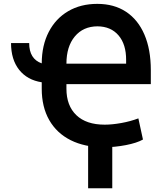

<svg xmlns="http://www.w3.org/2000/svg" viewBox="-20 -757 844 1002"><path d="M523.4 11.7Q421.9 11.2 348.9 -25.4Q275.9 -62 236.8 -130.6Q197.8 -199.2 197.8 -293.9V-327.6Q122.1 -339.4 79.8 -392.8Q37.6 -446.3 37.6 -532.2H132.3Q132.3 -449.2 197.8 -426.3Q198.2 -520.5 234.4 -590.3Q270.5 -660.2 335.7 -698.5Q400.9 -736.8 487.8 -736.8Q575.2 -736.8 637.7 -695.6Q700.2 -654.3 733.6 -576.7Q767.1 -499 767.1 -390.6V-317.9H326.7V-293.9Q326.7 -205.6 378.4 -156Q430.2 -106.4 526.4 -106.4Q565.4 -106.4 613 -115Q660.6 -123.5 702.1 -139.2L726.1 -28.8Q693.8 -10.7 637.2 0.2Q580.6 11.2 523.4 11.7ZM488.3 -619.6Q414.1 -619.1 370.4 -566.7Q326.7 -514.2 326.7 -424.8H638.2V-443.4Q638.7 -525.4 598.6 -572.3Q558.6 -619.1 488.3 -619.6ZM565.9 -45.4V225.6H439.9V-45.4Z"/></svg>

Font: Inter Tight SemiBold
Style: Regular
Weight: 600
Designer: Rasmus Andersson
Foundry: rsms
Version: Version 3.004; ttfautohint (v1.8.4.7-5d5b)